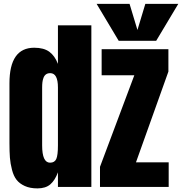

<svg xmlns="http://www.w3.org/2000/svg" viewBox="-20 -994 968 1021"><path d="M179.2 7.8Q139.6 7.8 111.8 -4.9Q84 -17.6 68.4 -37.4Q52.7 -57.1 43.9 -90.6Q35.2 -124 32.7 -155.5Q30.3 -187 30.3 -232.9V-551.3Q30.3 -740.2 162.1 -740.2Q212.9 -740.2 242.2 -718.8Q271.5 -697.3 288.1 -654.3V-859.4H465.8V0H288.1V-77.6Q272.5 -35.2 247.6 -13.7Q222.7 7.8 179.2 7.8ZM246.1 -128.9Q270.5 -128.9 279.3 -148.7Q288.1 -168.5 288.1 -220.7V-528.8Q288.1 -605 247.1 -605Q233.4 -605 224.6 -598.6Q215.8 -592.3 211.4 -580.6Q207 -568.8 205.6 -556.9Q204.1 -544.9 204.1 -528.8V-220.7Q204.1 -128.9 246.1 -128.9ZM877 0H511.7V-106.9L694.3 -593.8H520.5V-732.4H875.5V-613.3L703.1 -130.9H877ZM810.5 -776.9H611.3L493.7 -973.6H668.9L710.9 -834.5L752.9 -973.6H928.2Z"/></svg>

Font: Anton
Style: Regular
Weight: 400
Designer: Vernon Adams, Tural Alisoy
Foundry: Vernon Adams
Version: Version 2.300